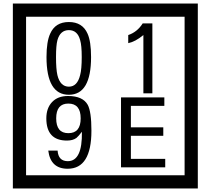

<svg xmlns="http://www.w3.org/2000/svg" viewBox="-20 -980 1195 1090"><path d="M1103 90H53V-960H1103ZM1028 15V-885H128V15ZM497 -656Q497 -442 371 -442Q244 -442 244 -656Q244 -744 265 -789Q294 -855 371 -855Q448 -855 477 -789Q497 -745 497 -656ZM444 -656Q444 -723 435 -752Q420 -809 371 -809Q322 -809 306 -752Q298 -723 298 -656Q298 -587 306 -553Q322 -488 371 -488Q419 -488 435 -554Q444 -587 444 -656ZM845 -450H794V-781Q748 -743 708 -735V-781Q759 -798 790 -847H845ZM499 -238Q499 -22 364 -22Q267 -22 254 -125H307Q311 -65 365 -65Q448 -65 445 -232Q424 -205 414 -197Q394 -182 360 -182Q243 -182 243 -308Q243 -366 275.5 -400.5Q308 -435 366 -435Q450 -435 478 -385Q499 -346 499 -238ZM438 -308Q438 -392 368 -392Q299 -392 299 -308Q299 -224 368 -224Q438 -224 438 -308ZM918 -30H667V-427H913V-379H723V-257H907V-209H723V-78H918Z"/></svg>

Font: Unicode BMP Fallback SIL
Style: Regular
Weight: 400
Foundry: NRSI, SIL International
Version: Version 5.1 Based on Unicode 5.1